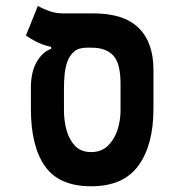

<svg xmlns="http://www.w3.org/2000/svg" viewBox="-20 -632 626 661"><path d="M293.9 9.3Q184.1 9.3 135.3 -59.1Q86.4 -127.4 86.4 -257.3V-329.6Q86.4 -384.3 106.2 -418.7Q126 -453.1 156.2 -463.9V-470.7Q129.9 -476.1 108.2 -486.8Q86.4 -497.6 69.3 -509.8L110.4 -611.8Q121.6 -604.5 146 -595.2Q170.4 -585.9 195.8 -585.9H301.8Q405.3 -585.9 456.8 -536.4Q508.3 -486.8 508.3 -391.1V-257.3Q508.3 -132.8 456.5 -61.8Q404.8 9.3 293.9 9.3ZM293.9 -108.4Q328.6 -108.4 351.1 -129.9Q373.5 -151.4 384.3 -184.3Q395 -217.3 395 -251.5V-342.8Q395 -415 369.4 -441.4Q343.8 -467.8 296.4 -467.8H277.8Q250 -467.8 234.4 -453.9Q218.8 -439.9 211.4 -418.2Q204.1 -396.5 202.1 -372.6Q200.2 -348.6 200.2 -329.1V-251.5Q200.2 -217.3 209 -184.3Q217.8 -151.4 238.3 -129.9Q258.8 -108.4 293.9 -108.4Z"/></svg>

Font: Cascadia Code SemiBold
Style: Regular
Weight: 600
Monospace: yes
Designer: Aaron Bell
Foundry: Saja Typeworks
Version: Version 2404.023; ttfautohint (v1.8.4)